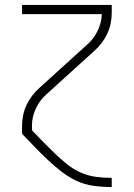

<svg xmlns="http://www.w3.org/2000/svg" viewBox="-20 -540 540 775"><path d="M430 215Q393 215 357 210Q321 205 288 189.5Q255 174 226.5 151.5Q198 129 171.5 104Q145 79 119.5 52.5Q94 26 69 0V-33Q69 -54 73.5 -75.5Q78 -97 87.5 -117Q97 -137 110.5 -154.5Q124 -172 140 -186L333 -361Q359 -384 374.5 -416.5Q390 -449 391 -483H69V-520H431V-488Q431 -466 426.5 -444.5Q422 -423 412.5 -403Q403 -383 389.5 -365.5Q376 -348 360 -334L167 -159Q140 -135 124.5 -101.5Q109 -68 109 -33V-14Q132 10 154.5 33Q177 56 200.5 78.5Q224 101 249 121.5Q274 142 303.5 155.5Q333 169 365 173.5Q397 178 430 178H431V215Z"/></svg>

Font: Iosevka Curly Extralight
Style: Regular
Weight: 200
Monospace: yes
Designer: Belleve Invis
Foundry: Belleve Invis
Version: Version 22.1.2; ttfautohint (v1.8.4)